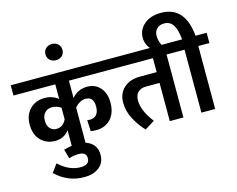

<svg xmlns="http://www.w3.org/2000/svg" viewBox="-177 -1219 2166 1753"><g transform="rotate(-15 906.0 -342.0)"><path d="M504 -595V-431Q560 -499 650 -499Q726 -499 772.5 -445.5Q819 -392 819 -306Q819 -206 766.5 -150Q714 -94 629 -94Q607 -94 577 -98L572 -203Q586 -201 597 -201Q639 -201 661 -227.5Q683 -254 683 -303Q683 -396 608 -396Q552 -396 504 -341V0H375V-161Q327 -96 242 -96Q160 -96 107 -150.5Q54 -205 54 -300Q54 -390 108 -445Q162 -500 247 -500Q321 -500 375 -457V-595H-20V-692H901V-595ZM282 -199Q344 -199 375 -264V-374Q335 -401 290 -401Q249 -401 223 -373.5Q197 -346 197 -300Q197 -253 220 -226Q243 -199 282 -199Z M143 181 199 105Q297 196 404 196Q488 196 488 132Q488 75 417 75Q369 75 324 90L299 3Q365 -18 431 -18Q512 -18 560 21.5Q608 61 608 133Q608 208 554.5 250Q501 292 413 292Q258 292 143 181Z M497.5 -827Q475 -806 440 -806Q405 -806 382 -827Q359 -848 359 -882Q359 -916 382 -937.5Q405 -959 440 -959Q475 -959 497.5 -937.5Q520 -916 520 -882Q520 -848 497.5 -827Z M1532 -692V-595H1427V0H1298V-361H1169Q1120 -361 1093 -333.5Q1066 -306 1066 -258Q1066 -159 1158 -41L1066 17Q1012 -38 971 -115.5Q930 -193 930 -271Q930 -358 987 -410.5Q1044 -463 1141 -463H1298V-595H861V-692Z M1832 -692V-595H1727V0H1597V-595H1495V-692H1600Q1591 -788 1561.5 -831.5Q1532 -875 1478 -875Q1434 -875 1408.5 -849Q1383 -823 1383 -782Q1383 -727 1413 -679L1330 -661Q1298 -682 1277 -718.5Q1256 -755 1256 -799Q1256 -874 1315.5 -925Q1375 -976 1475 -976Q1701 -976 1727 -692Z"/></g></svg>

Font: FiraGO SemiBold
Style: Regular
Weight: 600
Designer: bBox Type
Foundry: bBox Type GmbH
Version: Version 1.001;PS 001.001;hotconv 1.0.88;makeotf.lib2.5.64775